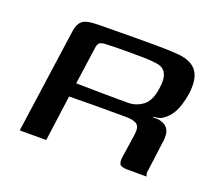

<svg xmlns="http://www.w3.org/2000/svg" viewBox="-86 -581 801 701"><g transform="rotate(20 315.0 -231.0)"><path d="M361 -179Q361 -179 335.5 -179Q310 -179 268 -179Q226 -179 176 -178L152 0H49L106 -405Q110 -434 124 -446.5Q138 -459 170 -460Q185 -461 211.5 -461Q238 -461 270.5 -461.5Q303 -462 337.5 -462Q372 -462 404 -462Q436 -462 461 -461Q486 -460 498 -459Q550 -454 571 -425Q592 -396 584 -337Q576 -288 561 -261.5Q546 -235 522 -221Q517 -218 508.5 -216Q500 -214 491 -214L490 -211Q495 -211 500.5 -211Q506 -211 511 -211Q536 -206 545.5 -194Q555 -182 556 -166Q557 -150 554 -134L540 -28Q537 -15 539 -8Q541 -1 542 0H468Q450 0 441 -5.5Q432 -11 434 -33L448 -127Q453 -158 440.5 -168.5Q428 -179 394 -179ZM184 -232Q197 -232 225 -231.5Q253 -231 285.5 -230.5Q318 -230 346 -230Q374 -230 387 -230Q417 -230 443 -249Q469 -268 476 -320Q482 -356 471.5 -377Q461 -398 432 -401Q413 -404 384.5 -404.5Q356 -405 325 -405Q294 -405 268.5 -404.5Q243 -404 230 -403Q227 -403 217.5 -400Q208 -397 205 -381Z"/></g></svg>

Font: Genos Thin Medium
Style: Italic
Weight: 500
Italic angle: -8°
Version: Version 1.010